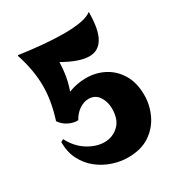

<svg xmlns="http://www.w3.org/2000/svg" viewBox="-169 -686 869 935"><g transform="rotate(-30 265.0 -219.0)"><path d="M281 136Q238 136 194.5 121.5Q151 107 115 78.5Q79 50 57 7.5Q35 -35 35 -92L50 -100Q79 -44 126 -15Q173 14 218 14Q264 14 297.5 -17Q331 -48 331 -110Q331 -148 311.5 -178Q292 -208 254 -208Q229 -208 203.5 -191.5Q178 -175 160 -143Q136 -141 108 -154.5Q80 -168 64 -193Q95 -289 95 -373Q95 -462 62 -562L64 -564Q127 -555 191.5 -549Q256 -543 312 -543Q365 -543 405.5 -550Q446 -557 468 -574Q468 -477 441.5 -431Q415 -385 364 -385Q308 -385 222 -434Q220 -350 195 -283Q243 -302 294 -302Q350 -302 396.5 -277.5Q443 -253 471.5 -205.5Q500 -158 500 -88Q500 -33 476 18.5Q452 70 403.5 103Q355 136 281 136Z"/></g></svg>

Font: Agbalumo
Style: Regular
Weight: 400
Designer: Raphael Alegbeleye
Foundry: Sorkin Type Co.
Version: Version 1.000; ttfautohint (v1.8.4)